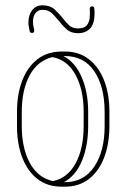

<svg xmlns="http://www.w3.org/2000/svg" viewBox="-20 -699 476 723"><path d="M44 -278Q44 -344 63.5 -395Q83 -446 120.5 -475.5Q158 -505 213 -505H224Q278 -505 315.5 -475.5Q353 -446 372.5 -395Q392 -344 392 -278V-224Q392 -158 372.5 -106.5Q353 -55 315.5 -25.5Q278 4 224 4H213Q158 4 120.5 -25.5Q83 -55 63.5 -106.5Q44 -158 44 -224ZM312 -224Q312 -151 289 -94.5Q266 -38 221 -13H224Q296 -13 335 -71.5Q374 -130 374 -224V-278Q374 -372 335.5 -430Q297 -488 224 -488H219Q264 -464 288 -407.5Q312 -351 312 -278ZM62 -278V-224Q62 -142 92 -86Q122 -30 179 -17Q234 -28 264.5 -83.5Q295 -139 295 -224V-278Q295 -362 264 -418Q233 -474 177 -484Q121 -470 91.5 -415Q62 -360 62 -278ZM318 -665Q318 -675 327 -675Q335 -675 335 -667Q336 -662 336 -657.5Q336 -653 336 -649Q336 -609 319 -591.5Q302 -574 274 -574Q247 -574 230.5 -589Q214 -604 201 -621Q188 -637 175 -649.5Q162 -662 140 -662Q123 -662 113.5 -649.5Q104 -637 104 -617Q104 -604 109 -586V-584Q109 -575 101 -575Q93 -575 92 -581Q90 -590 88.5 -598Q87 -606 87 -614Q87 -642 101 -660.5Q115 -679 140 -679Q168 -679 185 -664Q202 -649 215 -632Q228 -615 240.5 -603.5Q253 -592 274 -592Q298 -592 307.5 -604.5Q317 -617 318 -634Q319 -651 318 -665Z"/></svg>

Font: Libertine Sup Thin
Style: Regular
Weight: 100
Designer: Bastien Sozeau
Foundry: NBR — Bastien Sozeau
Version: Version 2.003; ttfautohint (v1.8.4.7-5d5b);gftools[0.9.33]